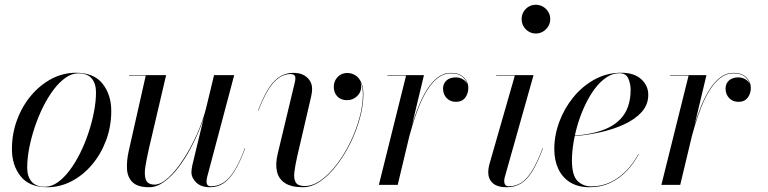

<svg xmlns="http://www.w3.org/2000/svg" viewBox="-20 -775 3218 805"><path d="M178.5 10Q103 10 66.5 -36Q30 -82 30 -149.5Q30 -215 51.8 -273Q73.5 -331 111 -375.2Q148.5 -419.5 196.8 -444.8Q245 -470 298 -470Q374 -470 410.2 -423.8Q446.5 -377.5 446.5 -310Q446.5 -244.5 424.8 -186.5Q403 -128.5 365.5 -84.2Q328 -40 279.8 -15Q231.5 10 178.5 10ZM168.5 8Q196 8 222.2 -10.8Q248.5 -29.5 272.5 -61.5Q296.5 -93.5 316.5 -134Q336.5 -174.5 351.2 -219Q366 -263.5 374.2 -307Q382.5 -350.5 382.5 -387.5Q382.5 -424.5 364.5 -446Q346.5 -467.5 308 -467.5Q281 -467.5 254.5 -448.8Q228 -430 204 -398Q180 -366 160 -325.5Q140 -285 125.2 -240.5Q110.5 -196 102.2 -152.8Q94 -109.5 94 -72Q94 -35.5 112.2 -13.8Q130.5 8 168.5 8Z M605.5 10Q557.5 10 536 -10.8Q514.5 -31.5 512.5 -65.8Q510.5 -100 519.5 -141L591 -458H521V-460H676.5L604.5 -152.5Q595.5 -113 589.8 -78.5Q584 -44 591.2 -22.5Q598.5 -1 628.5 -1Q654 -1 685.5 -29.8Q717 -58.5 748.2 -106.2Q779.5 -154 805.5 -211.8Q831.5 -269.5 845.5 -327H847.5Q839 -290 821.5 -245Q804 -200 780.2 -155Q756.5 -110 728 -72.8Q699.5 -35.5 668.2 -12.8Q637 10 605.5 10ZM861.5 10Q822.5 10 802.5 -10Q782.5 -30 782.5 -52.5Q782.5 -58.5 783.8 -67.8Q785 -77 787 -85L877.5 -460H962L848 -31Q847 -26.5 846.5 -21.8Q846 -17 846 -13Q846 6 864.5 6Q894 6 918.2 -10.2Q942.5 -26.5 964 -61.8Q985.5 -97 1006.5 -153.5L1008 -153Q986.5 -95.5 964.5 -59.5Q942.5 -23.5 917.5 -6.8Q892.5 10 861.5 10Z M1250 10Q1202 10 1175.2 -7.2Q1148.5 -24.5 1141.2 -56Q1134 -87.5 1144.5 -131L1216 -429.5Q1217 -434 1217.8 -439Q1218.5 -444 1218.5 -447.5Q1218.5 -455.5 1213.5 -460Q1208.5 -464.5 1199 -464.5Q1177.5 -464.5 1159 -454.5Q1140.5 -444.5 1124 -425.2Q1107.5 -406 1092.8 -377.5Q1078 -349 1063.5 -311.5L1062 -312Q1076.5 -349.5 1091.5 -378.8Q1106.5 -408 1124 -428.2Q1141.5 -448.5 1163 -459Q1184.5 -469.5 1211 -469.5Q1246.5 -469.5 1267.5 -450.2Q1288.5 -431 1288.5 -402.5Q1288.5 -391.5 1286.8 -382.5Q1285 -373.5 1284 -368L1226 -118.5Q1217 -79 1214 -51.5Q1211 -24 1220.5 -9.5Q1230 5 1257.5 5Q1291.5 5 1326 -19.8Q1360.5 -44.5 1392 -86Q1423.5 -127.5 1448.2 -178Q1473 -228.5 1487.2 -281Q1501.5 -333.5 1501.5 -379Q1501.5 -409 1493 -428.5Q1484.5 -448 1469.5 -457.5Q1454.5 -467 1435.5 -467V-468Q1451.5 -468 1465 -461.2Q1478.5 -454.5 1486.5 -442Q1494.5 -429.5 1494.5 -412Q1494.5 -388 1476.8 -371.5Q1459 -355 1435.5 -355Q1409.5 -355 1394.5 -370.5Q1379.5 -386 1379.5 -412Q1379.5 -435 1395.5 -452Q1411.5 -469 1435.5 -469Q1454.5 -469 1470 -459.2Q1485.5 -449.5 1494.5 -429.5Q1503.5 -409.5 1503.5 -379Q1503.5 -333.5 1489.2 -280.5Q1475 -227.5 1449.8 -176.2Q1424.5 -125 1392.2 -82.8Q1360 -40.5 1323.5 -15.2Q1287 10 1250 10Z M1568.5 0 1682.5 -458H1604.5V-460H1757.5L1647.5 0ZM1686.5 -173Q1695 -209 1707 -249.5Q1719 -290 1734.8 -329Q1750.5 -368 1770.5 -399.8Q1790.5 -431.5 1815.5 -450.5Q1840.5 -469.5 1871 -469.5Q1905 -469.5 1924.2 -450.8Q1943.5 -432 1943.5 -406.5Q1943.5 -382.5 1930.2 -365.2Q1917 -348 1892 -348Q1867.5 -348 1852.5 -364Q1837.5 -380 1837.5 -403.5Q1837.5 -424 1851.5 -437.2Q1865.5 -450.5 1891.5 -450.5Q1912 -450.5 1927.2 -438Q1942.5 -425.5 1942.5 -406.5H1941.5Q1941.5 -431 1923.2 -449.2Q1905 -467.5 1871 -467.5Q1841 -467.5 1816.2 -448.5Q1791.5 -429.5 1771.8 -398Q1752 -366.5 1736.5 -327.8Q1721 -289 1709 -248.8Q1697 -208.5 1688.5 -173Z M2104 10Q2065 10 2046 -7.2Q2027 -24.5 2027 -53Q2027 -60.5 2028.2 -68.8Q2029.5 -77 2031.5 -85L2138.5 -458H2060.5V-460H2217L2096 -31Q2095 -27 2094.5 -22.8Q2094 -18.5 2094 -15Q2094 -6.5 2098.2 -0.2Q2102.5 6 2113.5 6Q2143.5 6 2167.2 -10Q2191 -26 2212.2 -61.2Q2233.5 -96.5 2255 -153.5L2256.5 -153Q2235 -95.5 2213.5 -59.5Q2192 -23.5 2166 -6.8Q2140 10 2104 10ZM2226.5 -634.5Q2210 -634.5 2196.5 -642.8Q2183 -651 2175 -664.8Q2167 -678.5 2167 -695Q2167 -711.5 2175 -725.2Q2183 -739 2196.5 -747Q2210 -755 2226.5 -755Q2243 -755 2256.8 -747Q2270.5 -739 2278.8 -725.2Q2287 -711.5 2287 -695Q2287 -678.5 2278.8 -664.8Q2270.5 -651 2256.8 -642.8Q2243 -634.5 2226.5 -634.5Z M2452 10Q2404 10 2371 -10.2Q2338 -30.5 2321 -66.5Q2304 -102.5 2304 -150Q2304 -207.5 2325 -264.2Q2346 -321 2384 -367.5Q2422 -414 2473.2 -442Q2524.5 -470 2584.5 -470Q2638.5 -470 2668.2 -443.2Q2698 -416.5 2698 -377Q2698 -336 2670 -305Q2642 -274 2595.2 -252.8Q2548.5 -231.5 2492.2 -219.5Q2436 -207.5 2379 -203.5V-205.5Q2424.5 -208.5 2462.8 -216.8Q2501 -225 2530.8 -239.5Q2560.5 -254 2581.2 -275.8Q2602 -297.5 2613 -328Q2624 -358.5 2624 -398.5Q2624 -424 2614.2 -446Q2604.5 -468 2577.5 -468Q2549 -468 2523.2 -451Q2497.5 -434 2475.2 -404.8Q2453 -375.5 2435 -338.2Q2417 -301 2404.2 -260Q2391.5 -219 2384.8 -178.5Q2378 -138 2378 -102.5Q2378 -39.5 2401.2 -16.5Q2424.5 6.5 2459.5 6.5Q2504 6.5 2541.2 -12Q2578.5 -30.5 2607.8 -61.2Q2637 -92 2656.5 -129.5L2658 -129Q2638.5 -91 2608.8 -59.5Q2579 -28 2539.8 -9Q2500.5 10 2452 10Z M2753 0 2867 -458H2789V-460H2942L2832 0ZM2871 -173Q2879.5 -209 2891.5 -249.5Q2903.5 -290 2919.2 -329Q2935 -368 2955 -399.8Q2975 -431.5 3000 -450.5Q3025 -469.5 3055.5 -469.5Q3089.5 -469.5 3108.8 -450.8Q3128 -432 3128 -406.5Q3128 -382.5 3114.8 -365.2Q3101.5 -348 3076.5 -348Q3052 -348 3037 -364Q3022 -380 3022 -403.5Q3022 -424 3036 -437.2Q3050 -450.5 3076 -450.5Q3096.5 -450.5 3111.8 -438Q3127 -425.5 3127 -406.5H3126Q3126 -431 3107.8 -449.2Q3089.5 -467.5 3055.5 -467.5Q3025.5 -467.5 3000.8 -448.5Q2976 -429.5 2956.2 -398Q2936.5 -366.5 2921 -327.8Q2905.5 -289 2893.5 -248.8Q2881.5 -208.5 2873 -173Z"/></svg>

Font: Bodoni Moda 96pt
Style: Italic
Weight: 400
Italic angle: -13°
Version: Version 2.004